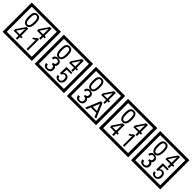

<svg xmlns="http://www.w3.org/2000/svg" viewBox="446 -2876 4883 4883"><g transform="rotate(45 2887.5 -435.0)"><path d="M1103 90H53V-960H1103ZM1028 15V-885H128V15ZM497 -656Q497 -442 371 -442Q244 -442 244 -656Q244 -744 265 -789Q294 -855 371 -855Q448 -855 477 -789Q497 -745 497 -656ZM444 -656Q444 -723 435 -752Q420 -809 371 -809Q322 -809 306 -752Q298 -723 298 -656Q298 -587 306 -553Q322 -488 371 -488Q419 -488 435 -554Q444 -587 444 -656ZM928 -547H879V-450H828V-547H653V-605L818 -847H879V-592H928ZM828 -592V-787L697 -592ZM508 -127H459V-30H408V-127H233V-185L398 -427H459V-172H508ZM408 -172V-367L277 -172ZM845 -30H794V-361Q748 -323 708 -315V-361Q759 -378 790 -427H845Z M2258 90H1208V-960H2258ZM2183 15V-885H1283V15ZM1652 -656Q1652 -442 1526 -442Q1399 -442 1399 -656Q1399 -744 1420 -789Q1449 -855 1526 -855Q1603 -855 1632 -789Q1652 -745 1652 -656ZM1599 -656Q1599 -723 1590 -752Q1575 -809 1526 -809Q1477 -809 1461 -752Q1453 -723 1453 -656Q1453 -587 1461 -553Q1477 -488 1526 -488Q1574 -488 1590 -554Q1599 -587 1599 -656ZM2083 -547H2034V-450H1983V-547H1808V-605L1973 -847H2034V-592H2083ZM1983 -592V-787L1852 -592ZM1654 -136Q1654 -84 1615.5 -53Q1577 -22 1524 -22Q1469 -22 1435 -51Q1397 -82 1397 -134H1456Q1462 -65 1525 -65Q1553 -65 1576 -84.5Q1599 -104 1599 -132Q1599 -177 1581 -196Q1563 -215 1518 -215V-259Q1560 -259 1576.5 -276Q1593 -293 1593 -334Q1593 -392 1524 -392Q1473 -392 1461 -324H1406Q1419 -435 1523 -435Q1574 -435 1609 -409Q1648 -380 1648 -330Q1648 -265 1606 -238Q1630 -222 1638 -210Q1654 -185 1654 -136ZM2070 -160Q2071 -111 2035.5 -67Q2000 -23 1951 -23Q1896 -23 1861 -46Q1821 -74 1821 -127H1879Q1879 -67 1945 -67Q1979 -67 1998 -97Q2015 -124 2015 -159Q2015 -253 1950 -253Q1903 -253 1877 -196H1827L1834 -427H2045V-381H1888L1882 -257Q1895 -269 1908 -281Q1927 -294 1962 -294Q2014 -294 2044 -252Q2070 -215 2070 -160Z M3413 90H2363V-960H3413ZM3338 15V-885H2438V15ZM2807 -656Q2807 -442 2681 -442Q2554 -442 2554 -656Q2554 -744 2575 -789Q2604 -855 2681 -855Q2758 -855 2787 -789Q2807 -745 2807 -656ZM2754 -656Q2754 -723 2745 -752Q2730 -809 2681 -809Q2632 -809 2616 -752Q2608 -723 2608 -656Q2608 -587 2616 -553Q2632 -488 2681 -488Q2729 -488 2745 -554Q2754 -587 2754 -656ZM3238 -547H3189V-450H3138V-547H2963V-605L3128 -847H3189V-592H3238ZM3138 -592V-787L3007 -592ZM2809 -136Q2809 -84 2770.5 -53Q2732 -22 2679 -22Q2624 -22 2590 -51Q2552 -82 2552 -134H2611Q2617 -65 2680 -65Q2708 -65 2731 -84.5Q2754 -104 2754 -132Q2754 -177 2736 -196Q2718 -215 2673 -215V-259Q2715 -259 2731.5 -276Q2748 -293 2748 -334Q2748 -392 2679 -392Q2628 -392 2616 -324H2561Q2574 -435 2678 -435Q2729 -435 2764 -409Q2803 -380 2803 -330Q2803 -265 2761 -238Q2785 -222 2793 -210Q2809 -185 2809 -136ZM3298 -30H3240L3197 -136H3002L2959 -30H2902L3069 -427H3129ZM3174 -183 3098 -366 3024 -183Z M4568 90H3518V-960H4568ZM4493 15V-885H3593V15ZM3962 -656Q3962 -442 3836 -442Q3709 -442 3709 -656Q3709 -744 3730 -789Q3759 -855 3836 -855Q3913 -855 3942 -789Q3962 -745 3962 -656ZM3909 -656Q3909 -723 3900 -752Q3885 -809 3836 -809Q3787 -809 3771 -752Q3763 -723 3763 -656Q3763 -587 3771 -553Q3787 -488 3836 -488Q3884 -488 3900 -554Q3909 -587 3909 -656ZM4393 -547H4344V-450H4293V-547H4118V-605L4283 -847H4344V-592H4393ZM4293 -592V-787L4162 -592ZM3973 -127H3924V-30H3873V-127H3698V-185L3863 -427H3924V-172H3973ZM3873 -172V-367L3742 -172ZM4310 -30H4259V-361Q4213 -323 4173 -315V-361Q4224 -378 4255 -427H4310Z M5723 90H4673V-960H5723ZM5648 15V-885H4748V15ZM5117 -656Q5117 -442 4991 -442Q4864 -442 4864 -656Q4864 -744 4885 -789Q4914 -855 4991 -855Q5068 -855 5097 -789Q5117 -745 5117 -656ZM5064 -656Q5064 -723 5055 -752Q5040 -809 4991 -809Q4942 -809 4926 -752Q4918 -723 4918 -656Q4918 -587 4926 -553Q4942 -488 4991 -488Q5039 -488 5055 -554Q5064 -587 5064 -656ZM5548 -547H5499V-450H5448V-547H5273V-605L5438 -847H5499V-592H5548ZM5448 -592V-787L5317 -592ZM5119 -136Q5119 -84 5080.5 -53Q5042 -22 4989 -22Q4934 -22 4900 -51Q4862 -82 4862 -134H4921Q4927 -65 4990 -65Q5018 -65 5041 -84.5Q5064 -104 5064 -132Q5064 -177 5046 -196Q5028 -215 4983 -215V-259Q5025 -259 5041.5 -276Q5058 -293 5058 -334Q5058 -392 4989 -392Q4938 -392 4926 -324H4871Q4884 -435 4988 -435Q5039 -435 5074 -409Q5113 -380 5113 -330Q5113 -265 5071 -238Q5095 -222 5103 -210Q5119 -185 5119 -136ZM5535 -160Q5536 -111 5500.5 -67Q5465 -23 5416 -23Q5361 -23 5326 -46Q5286 -74 5286 -127H5344Q5344 -67 5410 -67Q5444 -67 5463 -97Q5480 -124 5480 -159Q5480 -253 5415 -253Q5368 -253 5342 -196H5292L5299 -427H5510V-381H5353L5347 -257Q5360 -269 5373 -281Q5392 -294 5427 -294Q5479 -294 5509 -252Q5535 -215 5535 -160Z"/></g></svg>

Font: Unicode BMP Fallback SIL
Style: Regular
Weight: 400
Foundry: NRSI, SIL International
Version: Version 5.1 Based on Unicode 5.1